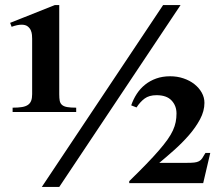

<svg xmlns="http://www.w3.org/2000/svg" viewBox="-20 -723 870 758"><path d="M782.2 0H490.2V-7.8Q528.8 -45.4 557.6 -75.2Q586.4 -105 606.9 -128.7Q627.4 -152.3 641.1 -171.6Q654.8 -190.9 662.6 -208Q670.4 -225.1 673.6 -241.2Q676.8 -257.3 676.8 -274.9Q676.8 -305.7 657.2 -326.4Q637.7 -347.2 598.1 -347.2Q568.8 -347.2 551 -334Q533.2 -320.8 519 -298.8L498 -307.1Q506.3 -331.5 520 -352.5Q533.7 -373.5 553 -388.9Q572.3 -404.3 596.9 -413.1Q621.6 -421.9 651.9 -421.9Q679.7 -421.9 704.3 -413.6Q729 -405.3 747.3 -390.9Q765.6 -376.5 776.4 -357.4Q787.1 -338.4 787.1 -316.9Q787.1 -284.7 769.8 -252.2Q752.4 -219.7 725.8 -189.2Q699.2 -158.7 668 -130.9Q636.7 -103 608.9 -80.1H717.8Q735.8 -80.1 746.8 -81.3Q757.8 -82.5 765.4 -86.4Q772.9 -90.3 778.3 -98.1Q783.7 -106 791 -119.1H810.1ZM213.9 15.1H145L624 -703.1H692.9ZM29.8 -280.8V-297.9Q51.8 -297.9 66.4 -300.3Q81.1 -302.7 90.1 -308.8Q99.1 -314.9 103 -325.2Q106.9 -335.4 106.9 -351.1V-569.8Q106.9 -575.7 106.2 -585Q105.5 -594.2 101.6 -603.3Q97.7 -612.3 89.1 -618.9Q80.6 -625.5 64.9 -625.5Q48.8 -625.5 25.9 -617.2L20 -632.8L196.8 -703.1H213.9V-351.1Q213.9 -335.4 215.8 -325.2Q217.8 -314.9 224.9 -308.8Q231.9 -302.7 245.1 -300.3Q258.3 -297.9 280.8 -297.9V-280.8Z"/></svg>

Font: Tai Heritage Pro
Style: Bold
Weight: 700
Designer: Faah Baccam, Walt Agee, Victor Gaultney, Annie Olsen, Eric Hays
Foundry: SIL International
Version: Version 2.600